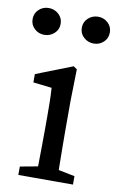

<svg xmlns="http://www.w3.org/2000/svg" viewBox="-102 -756 493 803"><g transform="rotate(10 144.0 -355.0)"><path d="M249.1 -595.8Q224.8 -595.8 206.9 -612Q189.1 -628.1 189.1 -652.7Q189.1 -677.3 206.9 -693.5Q224.8 -709.7 249.1 -709.7Q273.5 -709.7 290.8 -693.5Q308.2 -677.3 308.2 -652.7Q308.2 -628.1 290.8 -612Q273.5 -595.8 249.1 -595.8ZM39.3 -595.8Q15 -595.8 -2.4 -612Q-19.8 -628.1 -19.8 -652.7Q-19.8 -677.3 -2.4 -693.5Q15 -709.7 39.3 -709.7Q63.7 -709.7 81.5 -693.5Q99.3 -677.3 99.3 -652.7Q99.3 -628.1 81.5 -612Q63.7 -595.8 39.3 -595.8ZM108.4 0Q109.4 -23 109.9 -60.5Q110.4 -98 110.9 -138.5Q111.4 -179 111.4 -210V-257Q111.4 -298 110.9 -325.5Q110.4 -353 108.4 -383L29.5 -392V-427.3L183.8 -487.7L198.9 -477.6L195.9 -342V-210Q195.9 -179 196.4 -138.5Q196.9 -98 197.4 -60.5Q197.9 -23 198.9 0ZM34.7 0V-35.7L143.7 -55.7H166.9L266.7 -35.7V0Z"/></g></svg>

Font: Adobe Variable Font Prototype
Style: Regular
Weight: 389
Designer: Frank Grießhammer
Foundry: Adobe
Version: Version 1.004;hotconv 1.0.113;makeotfexe 2.5.65598